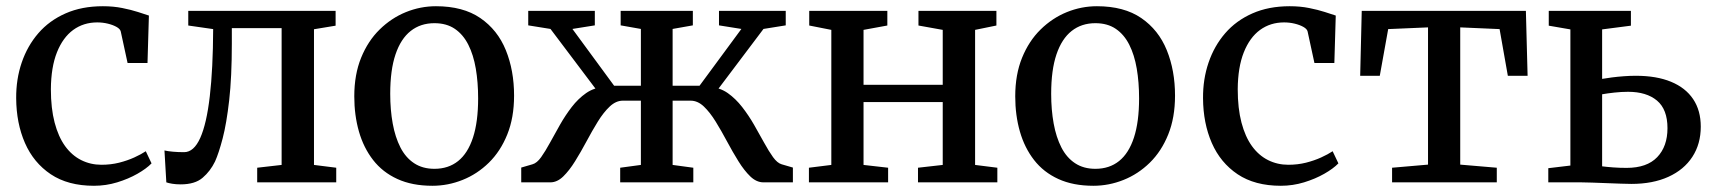

<svg xmlns="http://www.w3.org/2000/svg" viewBox="-20 -586 5512 617"><path d="M282 11Q198.5 11 143.2 -26Q88 -63 60.2 -126.5Q32.5 -190 32 -270Q31.5 -331.5 49.8 -385Q68 -438.5 103.2 -479.2Q138.5 -520 190.8 -543Q243 -566 310.5 -566Q344.5 -566 373 -560.2Q401.5 -554.5 423.2 -547.5Q445 -540.5 458.5 -536L454 -383.5H390L368 -485Q366 -493 354.5 -499.5Q343 -506 326.5 -510Q310 -514 292.5 -514Q248.5 -514 215.2 -489.8Q182 -465.5 163 -417.8Q144 -370 143.5 -299.5Q143.5 -238 155.5 -192.2Q167.5 -146.5 189.2 -116.5Q211 -86.5 241 -71.5Q271 -56.5 306 -56.5Q336 -56.5 362.8 -63.2Q389.5 -70 411.5 -80Q433.5 -90 448.5 -100L467 -61Q450.5 -44 421.5 -27.5Q392.5 -11 356.5 0Q320.5 11 282 11Z M560.5 6.5Q545.5 6.5 533.5 4.5Q521.5 2.5 514.5 0L508.5 -102.5Q519 -100 535.8 -98.5Q552.5 -97 571.5 -97Q603 -97 623.5 -142.8Q644 -188.5 654.2 -276.8Q664.5 -365 665 -492.5L585 -504V-551H1058.5V-503.5L989 -492V-56L1060.5 -47V0H806.5V-47L885 -56V-495.5H725V-446Q725 -338.5 716.5 -263.8Q708 -189 695.5 -141.2Q683 -93.5 671 -67Q656 -36 631.2 -14.8Q606.5 6.5 560.5 6.5Z M1118.5 -276.5Q1118.5 -346.5 1140.5 -400.5Q1162.5 -454.5 1200 -491.2Q1237.5 -528 1284.2 -547Q1331 -566 1381 -566Q1468 -566 1523.5 -528Q1579 -490 1605.5 -424.8Q1632 -359.5 1632 -278.5Q1632 -208 1610.2 -154Q1588.5 -100 1551 -63.2Q1513.5 -26.5 1466.5 -7.8Q1419.5 11 1369.5 11Q1304.5 11 1257 -10.8Q1209.5 -32.5 1179 -71.8Q1148.5 -111 1133.5 -163.2Q1118.5 -215.5 1118.5 -276.5ZM1376 -43.5Q1421 -43.5 1452.2 -68.5Q1483.5 -93.5 1500 -144Q1516.5 -194.5 1516.5 -270Q1516.5 -321.5 1509 -365.5Q1501.5 -409.5 1485 -442.2Q1468.5 -475 1441.8 -493.2Q1415 -511.5 1376 -511.5Q1331.5 -511.5 1299.8 -486.5Q1268 -461.5 1251 -411.2Q1234 -361 1234 -284.5Q1234 -233 1242 -189Q1250 -145 1266.8 -112.2Q1283.5 -79.5 1310.8 -61.5Q1338 -43.5 1376 -43.5Z M1655 0V-47.5L1691 -58Q1705.5 -62 1719 -81Q1732.5 -100 1747.5 -127.5Q1762.5 -155 1779.5 -185Q1796.5 -215 1817.2 -242Q1838 -269 1863.5 -286.8Q1889 -304.5 1921 -306.5L1922 -263.5L1749 -493L1677.5 -504.5V-551H1891.5V-504.5L1819.5 -493L1953.5 -310.5H2039.5V-493L1974.5 -504.5V-551H2206.5V-504.5L2141.5 -493V-310.5H2228L2362.5 -493L2290.5 -504.5V-551H2505V-504.5L2433.5 -493L2260.5 -263.5L2262 -306.5Q2293.5 -304.5 2318.8 -286.8Q2344 -269 2365 -242Q2386 -215 2403.2 -185Q2420.5 -155 2435.5 -127.5Q2450.5 -100 2464.2 -81Q2478 -62 2492 -58L2528 -47.5V0H2433.5Q2411 0 2391.2 -19Q2371.5 -38 2353 -67.8Q2334.5 -97.5 2316.5 -131.2Q2298.5 -165 2280 -195Q2261.5 -225 2241.8 -243.8Q2222 -262.5 2199.5 -262.5H2141.5V-56L2208 -47V0H1973V-47L2039.5 -56V-262.5H1981.5Q1959.5 -262.5 1939.5 -243.8Q1919.5 -225 1901 -195Q1882.5 -165 1864.5 -131.2Q1846.5 -97.5 1828 -67.8Q1809.5 -38 1790 -19Q1770.5 0 1748.5 0Z M2579.5 0V-47L2651.5 -56V-490L2580.5 -504V-551H2831.5V-504L2755 -490V-313.5H3009.5V-490L2931.5 -504V-551H3182V-504L3113.5 -490V-56L3185 -47V0H2930V-47L3009.5 -56V-258H2755V-56L2834 -47V0Z M3242.5 -276.5Q3242.5 -346.5 3264.5 -400.5Q3286.5 -454.5 3324 -491.2Q3361.5 -528 3408.2 -547Q3455 -566 3505 -566Q3592 -566 3647.5 -528Q3703 -490 3729.5 -424.8Q3756 -359.5 3756 -278.5Q3756 -208 3734.2 -154Q3712.5 -100 3675 -63.2Q3637.5 -26.5 3590.5 -7.8Q3543.5 11 3493.5 11Q3428.5 11 3381 -10.8Q3333.5 -32.5 3303 -71.8Q3272.5 -111 3257.5 -163.2Q3242.5 -215.5 3242.5 -276.5ZM3500 -43.5Q3545 -43.5 3576.2 -68.5Q3607.5 -93.5 3624 -144Q3640.5 -194.5 3640.5 -270Q3640.5 -321.5 3633 -365.5Q3625.5 -409.5 3609 -442.2Q3592.5 -475 3565.8 -493.2Q3539 -511.5 3500 -511.5Q3455.5 -511.5 3423.8 -486.5Q3392 -461.5 3375 -411.2Q3358 -361 3358 -284.5Q3358 -233 3366 -189Q3374 -145 3390.8 -112.2Q3407.5 -79.5 3434.8 -61.5Q3462 -43.5 3500 -43.5Z M4096 11Q4012.5 11 3957.2 -26Q3902 -63 3874.2 -126.5Q3846.5 -190 3846 -270Q3845.5 -331.5 3863.8 -385Q3882 -438.5 3917.2 -479.2Q3952.5 -520 4004.8 -543Q4057 -566 4124.5 -566Q4158.5 -566 4187 -560.2Q4215.5 -554.5 4237.2 -547.5Q4259 -540.5 4272.5 -536L4268 -383.5H4204L4182 -485Q4180 -493 4168.5 -499.5Q4157 -506 4140.5 -510Q4124 -514 4106.5 -514Q4062.5 -514 4029.2 -489.8Q3996 -465.5 3977 -417.8Q3958 -370 3957.5 -299.5Q3957.5 -238 3969.5 -192.2Q3981.5 -146.5 4003.2 -116.5Q4025 -86.5 4055 -71.5Q4085 -56.5 4120 -56.5Q4150 -56.5 4176.8 -63.2Q4203.5 -70 4225.5 -80Q4247.5 -90 4262.5 -100L4281 -61Q4264.5 -44 4235.5 -27.5Q4206.5 -11 4170.5 0Q4134.5 11 4096 11Z M4453.5 0V-47L4569 -57V-498L4441 -492.5L4414 -342.5H4351L4356 -551H4883.5L4889 -342.5H4825.5L4799 -492.5L4672.5 -498V-57L4790 -47V0Z M4955.5 0V-45.5L5026.5 -54V-491.5L4957 -503.5V-551H5221V-503.5L5128.5 -491.5V-332.5Q5142 -335 5160 -337.2Q5178 -339.5 5198 -341Q5218 -342.5 5237 -342.5Q5303.5 -342.5 5350 -323.2Q5396.5 -304 5421 -267.5Q5445.5 -231 5445.5 -179Q5445.5 -123.5 5418.5 -82Q5391.5 -40.5 5341.5 -17.8Q5291.5 5 5222.5 5Q5210 5 5188.2 4.2Q5166.5 3.5 5142.2 2.5Q5118 1.5 5096.5 0.8Q5075 0 5062 0ZM5207 -46.5Q5272.5 -46.5 5305.5 -81Q5338.5 -115.5 5338.5 -174Q5338.5 -234.5 5304.8 -262.8Q5271 -291 5212 -291Q5190.5 -291 5167.8 -288.5Q5145 -286 5128.5 -283V-51.5Q5144 -49.5 5164.5 -48Q5185 -46.5 5207 -46.5Z"/></svg>

Font: Merriweather 28pt
Style: Regular
Weight: 400
Version: Version 2.100